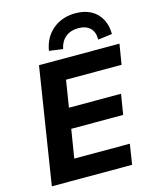

<svg xmlns="http://www.w3.org/2000/svg" viewBox="-136 -1035 907 1125"><g transform="rotate(-15 317.5 -472.0)"><path d="M36 0 147 -705H635L615 -582H278L252 -419H568L548 -296H233L205 -123H542L523 0ZM308 -760 225 -771Q238 -851 294 -897.5Q350 -944 432 -944Q486 -944 525.5 -922.5Q565 -901 586 -861.5Q607 -822 607 -771L521 -760Q522 -805 497 -830Q472 -855 425 -855Q378 -855 347.5 -830Q317 -805 308 -760Z"/></g></svg>

Font: Nunito Sans 11pt ExtraBold
Style: Italic
Weight: 800
Italic angle: -9°
Version: Version 3.101;gftools[0.9.27]